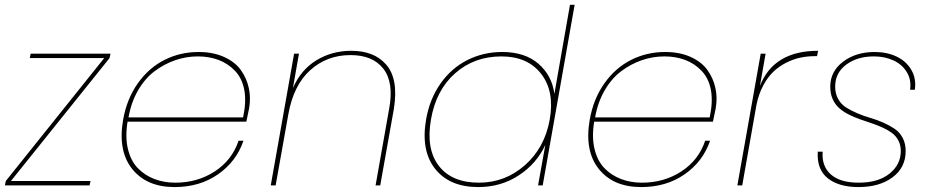

<svg xmlns="http://www.w3.org/2000/svg" viewBox="-38 -760 3826 787"><path d="M415 -540 411.1 -522 6.8 -18.1H333L329.1 0H-18.1L-14.2 -18.1L389.2 -522H84L87.9 -540Z M772.9 -528.8Q725.6 -528.8 680.7 -513.4Q635.7 -498 596.2 -468.5Q556.6 -439 528.1 -389.9Q499.5 -340.8 488.8 -278.8H958.5Q972.2 -343.8 963.4 -391.1Q954.6 -438.5 925.8 -469Q897 -499.5 858.2 -514.2Q819.3 -528.8 772.9 -528.8ZM960 -183.1Q930.7 -97.7 855.5 -45.4Q780.3 6.8 677.7 6.8Q563 6.8 503.7 -67.6Q444.3 -142.1 466.8 -270Q481.9 -355 526.9 -418.5Q571.8 -481.9 636.2 -514.4Q700.7 -546.9 775.9 -546.9Q835.4 -546.9 880.4 -526.6Q925.3 -506.3 949.2 -472.9Q973.1 -439.5 981.9 -398.9Q990.7 -358.4 982.9 -314.9Q975.1 -274.9 971.7 -261.2H484.9Q474.6 -198.7 486.3 -149.7Q498 -100.6 526.6 -71Q555.2 -41.5 594.5 -26.4Q633.8 -11.2 680.7 -11.2Q771.5 -11.2 842.3 -57.4Q913.1 -103.5 939.9 -183.1Z M1501.5 0 1557.6 -316.9Q1576.7 -422.4 1533.4 -478.3Q1490.2 -534.2 1398.4 -534.2Q1302.2 -534.2 1233.4 -472.2Q1164.6 -410.2 1143.6 -290L1091.8 0H1071.8L1167.5 -540H1187.5L1162.6 -398.9Q1195.3 -474.1 1259 -512.9Q1322.8 -551.8 1401.9 -551.8Q1447.3 -551.8 1482.9 -538.3Q1518.6 -524.9 1544.2 -496.1Q1569.8 -467.3 1578.1 -422.4Q1586.4 -377.4 1576.7 -314.9L1520.5 0Z M1708.5 -270Q1723.1 -354.5 1767.8 -417.7Q1812.5 -481 1877.9 -513.9Q1943.4 -546.9 2020.5 -546.9Q2113.3 -546.9 2168.9 -498.8Q2224.6 -450.7 2234.4 -375L2298.3 -740.2H2317.4L2186.5 0H2167.5L2197.3 -166Q2162.1 -89.8 2088.9 -41.5Q2015.6 6.8 1922.4 6.8Q1804.7 6.8 1745.6 -67.9Q1686.5 -142.6 1708.5 -270ZM2017.6 -528.8Q1905.8 -528.8 1827.4 -459.5Q1749 -390.1 1728.5 -270Q1707.5 -149.4 1760.7 -80.3Q1814 -11.2 1925.3 -11.2Q2032.2 -11.2 2113.5 -82.8Q2194.8 -154.3 2215.3 -270Q2235.8 -385.7 2180.2 -457.3Q2124.5 -528.8 2017.6 -528.8Z M2685.5 -528.8Q2638.2 -528.8 2593.3 -513.4Q2548.3 -498 2508.8 -468.5Q2469.2 -439 2440.7 -389.9Q2412.1 -340.8 2401.4 -278.8H2871.1Q2884.8 -343.8 2876 -391.1Q2867.2 -438.5 2838.4 -469Q2809.6 -499.5 2770.8 -514.2Q2731.9 -528.8 2685.5 -528.8ZM2872.6 -183.1Q2843.3 -97.7 2768.1 -45.4Q2692.9 6.8 2590.3 6.8Q2475.6 6.8 2416.3 -67.6Q2356.9 -142.1 2379.4 -270Q2394.5 -355 2439.5 -418.5Q2484.4 -481.9 2548.8 -514.4Q2613.3 -546.9 2688.5 -546.9Q2748 -546.9 2793 -526.6Q2837.9 -506.3 2861.8 -472.9Q2885.7 -439.5 2894.5 -398.9Q2903.3 -358.4 2895.5 -314.9Q2887.7 -274.9 2884.3 -261.2H2397.5Q2387.2 -198.7 2398.9 -149.7Q2410.6 -100.6 2439.2 -71Q2467.8 -41.5 2507.1 -26.4Q2546.4 -11.2 2593.3 -11.2Q2684.1 -11.2 2754.9 -57.4Q2825.7 -103.5 2852.5 -183.1Z M3004.4 0H2984.4L3080.1 -540H3100.1L3077.1 -408.2Q3133.3 -551.8 3315.4 -551.8L3311 -529.8H3302.2Q3272 -529.8 3243.4 -523.9Q3214.8 -518.1 3185.5 -503.4Q3156.2 -488.8 3132.6 -466.6Q3108.9 -444.3 3090.1 -408.9Q3071.3 -373.5 3062.5 -329.1Z M3674.3 -141.1Q3674.3 -73.2 3620.6 -33.2Q3566.9 6.8 3481 6.8Q3400.4 6.8 3355 -29.3Q3309.6 -65.4 3314 -138.2H3334Q3329.6 -78.6 3367.7 -44.9Q3405.8 -11.2 3481.9 -11.2Q3562 -11.2 3608.2 -48.3Q3654.3 -85.4 3654.3 -141.1Q3654.3 -165.5 3644.3 -184.3Q3634.3 -203.1 3617.7 -215.3Q3601.1 -227.5 3579.3 -237.3Q3557.6 -247.1 3533.7 -255.1Q3509.8 -263.2 3485.8 -271.5Q3461.9 -279.8 3440.2 -291Q3418.5 -302.2 3401.9 -316.7Q3385.3 -331.1 3375.2 -353.5Q3365.2 -376 3365.2 -404.8Q3365.2 -467.3 3417.7 -507.1Q3470.2 -546.9 3547.4 -546.9Q3597.7 -546.9 3637.2 -528.1Q3676.8 -509.3 3697.5 -473.6Q3718.3 -438 3711.9 -392.1H3692.4Q3698.2 -433.1 3678.7 -464.8Q3659.2 -496.6 3623.5 -512.7Q3587.9 -528.8 3543.9 -528.8Q3476.1 -528.8 3430.7 -495.1Q3385.3 -461.4 3385.3 -404.8Q3385.3 -376 3397.7 -354Q3410.2 -332 3430.4 -319.3Q3450.7 -306.6 3476.8 -295.4Q3502.9 -284.2 3529.8 -276.6Q3556.6 -269 3582.8 -257.3Q3608.9 -245.6 3629.2 -231.9Q3649.4 -218.3 3661.9 -195.1Q3674.3 -171.9 3674.3 -141.1Z"/></svg>

Font: SVN-Poppins Thin
Style: Italic
Weight: 100
Italic angle: -10°
Designer: Ninad Kale (Devanagari), Jonny Pinhorn (Latin)
Foundry: Indian Type Foundry
Version: Version 3.002 2017